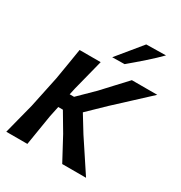

<svg xmlns="http://www.w3.org/2000/svg" viewBox="-218 -1121 1199 1274"><g transform="rotate(30 381.0 -484.0)"><path d="M17 0Q32 -58.5 45.8 -112.5Q59.5 -166.5 77 -233.5L127.5 -473.5Q139.5 -544 148.5 -599.2Q157.5 -654.5 167 -713H328.5Q313.5 -654 299.5 -599Q285.5 -544 267.5 -473.5L257 -425.5H290.5L406.5 -539.5Q445 -580.5 482 -621Q519 -661.5 567.5 -713H762Q698 -653.5 637.5 -597.5Q577 -541.5 516.5 -485.5L392.5 -365.5L469.5 -240Q494.5 -202.5 523.2 -158.8Q552 -115 579.5 -73.5Q607 -32 628 0H445.5Q419 -49.5 396 -92.2Q373 -135 351 -176L269 -314.5H233.5L216.5 -233.5Q205.5 -165 196.5 -111Q187.5 -57 178.5 0ZM378.5 -779.5Q418 -827 455.5 -873.2Q493 -919.5 531.5 -966L681.5 -968.5Q641.5 -927.5 584 -876.8Q526.5 -826 472.5 -781Z"/></g></svg>

Font: Commissioner Loud SemiBold
Style: Italic
Weight: 600
Italic angle: -12°
Designer: Kostas Bartsokas
Foundry: Kostas Bartsokas
Version: Version 1.000; ttfautohint (v1.8.3)